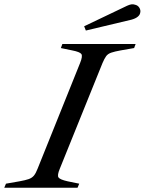

<svg xmlns="http://www.w3.org/2000/svg" viewBox="-70 -879 677 899"><path d="M-50 0 -42 -19 21 -30Q49 -35 64.5 -40.5Q80 -46 89 -57Q98 -68 106 -89L305 -584Q318 -616 311 -626Q304 -636 268 -643L215 -654L222 -673H565L558 -654L495 -643Q467 -638 451 -632.5Q435 -627 427 -616Q419 -605 410 -584L210 -89Q197 -58 204 -48Q211 -38 247 -30L301 -19L293 0ZM332 -736 324 -756 525 -852Q536 -857 544.5 -858.5Q553 -860 562 -857Q576 -854 583 -842Q590 -830 586 -817Q584 -808 574 -800Q564 -792 546 -787Z"/></svg>

Font: Ibarra Real Nova Medium
Style: Italic
Weight: 500
Italic angle: -22°
Designer: Jose Maria Ribagorda & Octavio Pardo
Foundry: Octavio Pardo
Version: Version 2.000